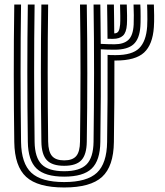

<svg xmlns="http://www.w3.org/2000/svg" viewBox="-20 -820 730 850"><path d="M264.2 10Q147.2 10 96 -36.8Q44.8 -83.5 43.2 -191Q41.2 -333.2 41 -487.1Q40.8 -641 43.2 -800H73.2Q71 -653.5 71.1 -497.8Q71.2 -342 73.2 -191.5Q74.5 -96.5 118.8 -55.2Q163 -14 264.2 -14Q365 -14 409 -55.2Q453 -96.5 454.2 -191.5Q455.5 -281.5 456.1 -381Q456.8 -480.5 456.2 -577Q464 -576.5 471 -576.2Q478 -576 492.2 -576Q565.5 -576 596.2 -606.6Q627 -637.2 631.5 -702.8Q632.2 -714.5 632.4 -733.5Q632.5 -752.5 632.1 -771Q631.8 -789.5 631.2 -800H661.2Q662 -783.2 662.4 -752.6Q662.8 -722 661.2 -699.8Q656 -622.8 617.9 -587.4Q579.8 -552 492.2 -552H486.5Q486.8 -454.2 486.1 -367.9Q485.5 -281.5 484.2 -191Q482.8 -83.5 431.8 -36.8Q380.8 10 264.2 10ZM264.2 -38Q179.2 -38 141.9 -73.8Q104.5 -109.5 103.2 -191.8Q98.8 -501.5 103.2 -800H133.2Q131 -649.8 131.1 -497.4Q131.2 -345 133.2 -192.2Q134.2 -122.5 164.6 -92.2Q195 -62 264.2 -62Q333 -62 363.1 -92.2Q393.2 -122.5 394.2 -192.2Q396.2 -343.2 396.4 -496.6Q396.5 -650 394.2 -800H424.2Q424.8 -760.8 425.2 -715.2Q425.8 -669.8 426 -625.8Q438.8 -625 457 -624.5Q475.2 -624 487.2 -624Q527.5 -624 548.4 -643.4Q569.2 -662.8 571.8 -711.2Q572.5 -726.8 572.4 -753Q572.2 -779.2 571.2 -800H601.2Q602.5 -778 602.5 -747.1Q602.5 -716.2 601.5 -703.5Q597.8 -648 571.2 -624Q544.8 -600 487.2 -600Q472 -600 454.4 -600.5Q436.8 -601 426.2 -601.8Q426.8 -492.8 426.2 -393.5Q425.8 -294.2 424.2 -191.8Q423.2 -109.5 386 -73.8Q348.8 -38 264.2 -38ZM264.2 -86Q211 -86 187.5 -110.8Q164 -135.5 163.2 -192.8Q158.8 -500.8 163.2 -800H193.2Q191 -653.5 191.1 -498.1Q191.2 -342.8 193.2 -193Q193.8 -148.5 210.4 -129.2Q227 -110 264.2 -110Q301.2 -110 317.5 -129.2Q333.8 -148.5 334.2 -193Q336.2 -344.2 336.4 -497Q336.5 -649.8 334.2 -800H364.2Q368.8 -493.2 364.2 -192.8Q363.5 -135.5 340.2 -110.8Q317 -86 264.2 -86ZM456 -648.2Q455.8 -688.2 455.2 -725.2Q454.8 -762.2 454.2 -800H484.2Q484.8 -771.5 485.1 -738Q485.5 -704.5 485.8 -672.2Q499.2 -672.2 504.8 -682.1Q510.2 -692 511.8 -711.8Q512.8 -724 512.5 -750.9Q512.2 -777.8 511.5 -800H541.2Q542.2 -780.2 542.5 -752.6Q542.8 -725 541.8 -711.5Q539.5 -676 524.2 -662Q509 -648 480.2 -648Q461.8 -648 456 -648.2Z"/></svg>

Font: Big Shoulders Inline Text Black
Style: Regular
Weight: 900
Designer: Patric King
Foundry: XO Type Co
Version: Version 1.000